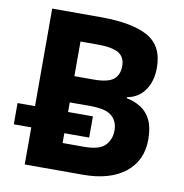

<svg xmlns="http://www.w3.org/2000/svg" viewBox="-80 -790 832 866"><g transform="rotate(10 336.0 -357.0)"><path d="M89.8 0V-169.9H9.8V-267.1H89.8V-713.9H312Q455.6 -713.9 528.3 -673.8Q601.1 -633.3 601.1 -533.2Q601.1 -471.2 572.3 -430.2Q544.4 -388.7 491.2 -378.9V-374Q527.8 -367.2 556.2 -349.1Q585.9 -330.1 602.1 -296.9Q619.1 -262.7 619.1 -207Q619.1 -110.4 548.8 -54.7Q478.5 0 356.9 0ZM329.1 -431.2Q395 -431.2 420.4 -452.1Q445.8 -473.1 445.8 -513.2Q445.8 -554.2 416 -572.3Q385.7 -589.8 320.8 -589.8H241.2V-431.2ZM339.8 -125Q408.2 -125 434.6 -151.4Q461.9 -178.2 461.9 -222.2Q461.9 -262.2 434.6 -286.6Q407.2 -311 335 -311H241.2V-267.1H355V-169.9H241.2V-125Z"/></g></svg>

Font: Droid Sans Thai
Style: Bold
Weight: 700
Designer: Steve Matteson
Foundry: Ascender Corporation
Version: Version 1.00